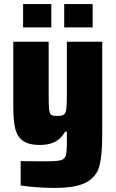

<svg xmlns="http://www.w3.org/2000/svg" viewBox="-20 -714 565 939"><path d="M81 193V74Q125 75 204 75Q258 75 277.5 69.5Q297 64 302 46Q307 28 307 -22V-70H298Q264 -5 176 -5Q120 -5 91.5 -26Q63 -47 54 -87Q45 -127 45 -198V-510H218V-251Q218 -196 220.5 -176.5Q223 -157 231 -152Q239 -147 261 -147Q284 -147 293 -154Q302 -161 304.5 -182.5Q307 -204 307 -259V-510H480V-57Q480 45 466.5 97Q453 149 403.5 177Q354 205 246 205Q203 205 156.5 201.5Q110 198 81 193ZM93 -580V-694H231V-580ZM294 -580V-694H433V-580Z"/></svg>

Font: Saira Semi Condensed ExtraBold
Style: Regular
Weight: 800
Width: 4
Designer: Hector Gatti with collaboration of the Omnibus-Type team
Foundry: Omnibus-Type
Version: Version 1.001; ttfautohint (v1.8)